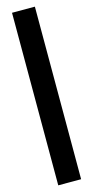

<svg xmlns="http://www.w3.org/2000/svg" viewBox="-142 -761 488 1006"><g transform="rotate(-15 102.0 -258.0)"><path d="M40 210V-726H164V210Z"/></g></svg>

Font: Archivo ExtraCondensed Black
Style: Regular
Weight: 900
Width: 2
Designer: Hector Gatti
Foundry: Omnibus-Type
Version: Version 2.001; ttfautohint (v1.8.3)